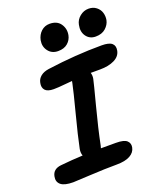

<svg xmlns="http://www.w3.org/2000/svg" viewBox="-173 -1031 961 1160"><g transform="rotate(-20 307.5 -451.0)"><path d="M522.9 -754.9Q484.4 -754.9 463.1 -784.4Q441.9 -814 451.2 -856.9Q457 -887.2 482.2 -907.7Q507.3 -928.2 538.1 -928.2Q567.4 -928.2 587.6 -912.4Q607.9 -896.5 614.7 -873.5Q621.6 -850.6 617.2 -826.2Q611.3 -797.9 587.2 -776.4Q563 -754.9 522.9 -754.9ZM279.8 -750Q239.7 -750 217.3 -779.3Q194.8 -808.6 202.1 -848.1Q209 -881.3 231.7 -902.1Q254.4 -922.9 286.1 -922.9Q334 -922.9 356 -890.6Q377.9 -858.4 370.1 -818.8Q364.3 -789.6 341.3 -769.8Q318.4 -750 279.8 -750ZM94.2 25.9Q38.1 25.9 15.1 6.6Q-7.8 -12.7 -1 -45.9Q7.3 -90.8 59.1 -96.2Q129.9 -103.5 202.1 -106.9Q194.8 -125.5 199.2 -149.9Q214.8 -227.1 249.3 -359.1Q283.7 -491.2 293 -537.1Q294.4 -545.9 295.9 -551.8Q277.8 -550.3 251.7 -547.9Q225.6 -545.4 208.3 -544.2Q190.9 -543 175.8 -543Q136.2 -543 120.8 -560.5Q105.5 -578.1 111.8 -606.9Q116.2 -631.3 136.2 -647.5Q156.2 -663.6 189 -668Q369.6 -692.9 537.1 -692.9Q584.5 -692.9 602.8 -677Q621.1 -661.1 615.2 -630.9Q608.4 -595.7 571.3 -577.4Q534.2 -559.1 479 -559.1H418.9Q424.8 -540 420.9 -520Q416.5 -497.6 381.1 -362.8Q345.7 -228 325.2 -126Q323.7 -117.2 320.8 -109.9H417Q469.2 -109.9 487.3 -93Q505.4 -76.2 500 -49.8Q494.1 -19.5 463.1 -2.2Q432.1 15.1 377 15.1Q302.2 15.1 204.8 20.5Q107.4 25.9 94.2 25.9Z"/></g></svg>

Font: Shantell Sans Bouncy
Style: Italic
Weight: 600
Italic angle: -11.31°
Designer: Stephen Nixon, Anya Danilova, Shantell Martin
Foundry: Arrow Type
Version: Version 1.006;[9816181b4]